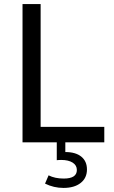

<svg xmlns="http://www.w3.org/2000/svg" viewBox="-20 -702 561 947"><path d="M408.9 133.8Q408.9 93.3 381 70.6Q353 47.9 302.2 47.9V-0.5H260V88.1Q265.6 87.4 271.2 87.2Q276.9 86.9 282.2 86.9Q317.6 86.9 338.4 100.1Q359.1 113.3 359.1 136.5Q359.1 178.7 294.2 178.7Q250.7 178.7 219.7 162.8L202.1 203.6Q245.1 224.9 293 224.9Q346.7 224.9 377.8 200.4Q408.9 176 408.9 133.8ZM494.4 -76.4H180.4V-681.9H91.1V0H494.4Z"/></svg>

Font: Estedad-FD-VF Thin
Style: Regular
Weight: 100
Designer: Amin Abedi
Version: Version 5.0